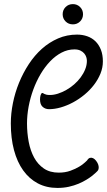

<svg xmlns="http://www.w3.org/2000/svg" viewBox="-20 -883 528 944"><path d="M226.1 -416Q244.6 -416 265.1 -422.6Q285.6 -429.2 305.9 -440.7Q326.2 -452.1 344.5 -468Q362.8 -483.9 376.7 -502.7Q390.6 -521.5 398.9 -542.2Q407.2 -563 407.2 -584Q407.2 -592.8 404.1 -602.5Q400.9 -612.3 393.8 -620.6Q386.7 -628.9 375 -634.5Q363.3 -640.1 346.2 -640.1Q313 -640.1 283 -624.5Q252.9 -608.9 227.1 -582Q201.2 -555.2 179.9 -519.3Q158.7 -483.4 143.8 -442.9Q128.9 -402.3 120.8 -359.4Q112.8 -316.4 112.8 -275.9Q112.8 -229.5 121.1 -185.8Q129.4 -142.1 147.7 -108.4Q166 -74.7 195.8 -54.4Q225.6 -34.2 269 -34.2Q300.8 -34.2 326.2 -43.5Q351.6 -52.7 369.6 -63.7Q387.7 -74.7 397.5 -84.2Q407.2 -93.8 408.2 -94.2Q414.6 -105 422.6 -106.9Q430.7 -108.9 438.2 -105Q445.8 -101.1 452.1 -93Q458.5 -85 462.2 -75.7Q465.8 -66.4 465.3 -57.1Q464.8 -47.9 459 -42Q458 -41 451.7 -34.7Q445.3 -28.3 433.6 -19Q421.9 -9.8 404.8 0.7Q387.7 11.2 366.2 20.3Q344.7 29.3 318.6 35.2Q292.5 41 262.2 41Q208.5 41 166 18.6Q123.5 -3.9 94 -45.2Q64.5 -86.4 48.8 -145Q33.2 -203.6 33.2 -275.9Q33.2 -324.7 43.5 -376Q53.7 -427.2 73.5 -475.8Q93.3 -524.4 121.6 -567.6Q149.9 -610.8 186 -643.1Q222.2 -675.3 265.6 -694.1Q309.1 -712.9 358.9 -712.9Q385.7 -712.9 409.2 -704.6Q432.6 -696.3 449.5 -679.7Q466.3 -663.1 476.1 -638.4Q485.8 -613.8 485.8 -581.1Q485.8 -550.3 473.9 -521Q461.9 -491.7 441.9 -465.6Q421.9 -439.5 395.3 -417.5Q368.7 -395.5 339.1 -379.6Q309.6 -363.8 279.3 -355Q249 -346.2 221.2 -346.2Q202.6 -346.2 189.7 -357.7Q176.8 -369.1 176.8 -394Q176.8 -399.4 177.5 -405Q178.2 -410.6 179.7 -415.3Q181.2 -419.9 183.3 -422.9Q185.5 -425.8 188 -425.8Q190.4 -425.8 192.6 -424.3Q194.8 -422.9 198.5 -420.9Q202.1 -418.9 208.5 -417.5Q214.8 -416 226.1 -416ZM288.1 -813Q288.1 -834 302.5 -848.4Q316.9 -862.8 338.4 -862.8Q359.4 -862.8 373.8 -848.4Q388.2 -834 388.2 -813Q388.2 -792 373.8 -777.6Q359.4 -763.2 338.4 -763.2Q316.9 -763.2 302.5 -777.6Q288.1 -792 288.1 -813Z"/></svg>

Font: Grand Hotel
Style: Regular
Weight: 400
Designer: Brian J. Bonislawsky & Jim Lyles for Astigmatic (AOETI)
Foundry: Astigmatic (AOETI)
Version: Version 001.000